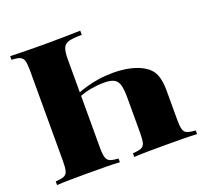

<svg xmlns="http://www.w3.org/2000/svg" viewBox="-123 -849 1047 991"><g transform="rotate(-20 401.0 -354.0)"><path d="M452 0V-20Q482 -22 497.5 -28Q513 -34 518 -52Q523 -70 523 -106V-299Q523 -343 516.5 -368Q510 -393 491.5 -403.5Q473 -414 435 -414Q401 -414 364.5 -407.5Q328 -401 302 -390V-410Q320 -417 349 -425.5Q378 -434 416 -440Q454 -446 497 -446Q545 -446 586.5 -437Q628 -428 658 -411Q697 -389 711.5 -354.5Q726 -320 726 -267V-106Q726 -70 731 -52Q736 -34 751.5 -28Q767 -22 797 -20V0Q769 -2 721 -2.5Q673 -3 623 -3Q573 -3 527 -2.5Q481 -2 452 0ZM28 0V-20Q59 -22 74 -28Q89 -34 94 -52Q99 -70 99 -106V-602Q99 -639 94 -656.5Q89 -674 74 -680.5Q59 -687 28 -688V-708Q69 -707 115 -706Q161 -705 207 -705Q269 -705 324 -706Q379 -707 413 -708V-685Q367 -685 343 -679Q319 -673 310.5 -653Q302 -633 302 -592V-106Q302 -70 307.5 -52Q313 -34 328 -28Q343 -22 373 -20V0Q345 -2 297 -2.5Q249 -3 195 -3Q149 -3 103 -2.5Q57 -2 28 0Z"/></g></svg>

Font: Playfair Display Black
Style: Regular
Weight: 900
Designer: Claus Eggers Sørensen
Foundry: Claus Eggers Sørensen
Version: Version 1.203